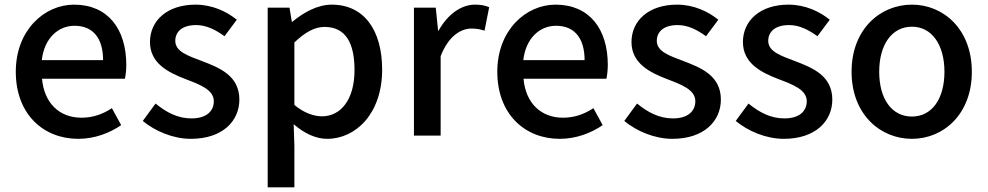

<svg xmlns="http://www.w3.org/2000/svg" viewBox="-20 -584 4255 827"><path d="M317 14C388 14 452 -11 502 -45L462 -118C422 -92 380 -77 331 -77C236 -77 170 -140 161 -245H518C521 -259 524 -281 524 -304C524 -459 445 -564 299 -564C171 -564 48 -454 48 -275C48 -93 166 14 317 14ZM160 -325C171 -421 232 -473 301 -473C381 -473 424 -419 424 -325Z M802 14C938 14 1011 -62 1011 -155C1011 -258 926 -292 850 -321C789 -344 735 -362 735 -408C735 -446 763 -476 825 -476C869 -476 908 -456 947 -428L1000 -499C957 -534 895 -564 822 -564C700 -564 626 -495 626 -403C626 -310 707 -271 780 -243C840 -220 901 -198 901 -148C901 -106 870 -74 805 -74C746 -74 698 -99 650 -138L595 -63C648 -19 726 14 802 14Z M1133 223H1248V45L1245 -49C1291 -9 1341 14 1389 14C1513 14 1626 -95 1626 -284C1626 -454 1548 -564 1409 -564C1347 -564 1287 -530 1239 -490H1237L1227 -551H1133ZM1367 -83C1334 -83 1291 -96 1248 -132V-401C1294 -445 1335 -468 1378 -468C1470 -468 1507 -397 1507 -282C1507 -154 1447 -83 1367 -83Z M1763 0H1878V-342C1912 -430 1966 -461 2011 -461C2034 -461 2047 -458 2067 -452L2087 -553C2070 -560 2053 -564 2026 -564C1966 -564 1908 -522 1869 -452H1867L1857 -551H1763Z M2391 14C2462 14 2526 -11 2576 -45L2536 -118C2496 -92 2454 -77 2405 -77C2310 -77 2244 -140 2235 -245H2592C2595 -259 2598 -281 2598 -304C2598 -459 2519 -564 2373 -564C2245 -564 2122 -454 2122 -275C2122 -93 2240 14 2391 14ZM2234 -325C2245 -421 2306 -473 2375 -473C2455 -473 2498 -419 2498 -325Z M2876 14C3012 14 3085 -62 3085 -155C3085 -258 3000 -292 2924 -321C2863 -344 2809 -362 2809 -408C2809 -446 2837 -476 2899 -476C2943 -476 2982 -456 3021 -428L3074 -499C3031 -534 2969 -564 2896 -564C2774 -564 2700 -495 2700 -403C2700 -310 2781 -271 2854 -243C2914 -220 2975 -198 2975 -148C2975 -106 2944 -74 2879 -74C2820 -74 2772 -99 2724 -138L2669 -63C2722 -19 2800 14 2876 14Z M3356 14C3492 14 3565 -62 3565 -155C3565 -258 3480 -292 3404 -321C3343 -344 3289 -362 3289 -408C3289 -446 3317 -476 3379 -476C3423 -476 3462 -456 3501 -428L3554 -499C3511 -534 3449 -564 3376 -564C3254 -564 3180 -495 3180 -403C3180 -310 3261 -271 3334 -243C3394 -220 3455 -198 3455 -148C3455 -106 3424 -74 3359 -74C3300 -74 3252 -99 3204 -138L3149 -63C3202 -19 3280 14 3356 14Z M3908 14C4044 14 4166 -92 4166 -275C4166 -458 4044 -564 3908 -564C3771 -564 3648 -458 3648 -275C3648 -92 3771 14 3908 14ZM3908 -82C3821 -82 3767 -158 3767 -275C3767 -391 3821 -469 3908 -469C3994 -469 4048 -391 4048 -275C4048 -158 3994 -82 3908 -82Z"/></svg>

Font: Noto Sans CJK HK Medium
Style: Regular
Weight: 500
Designer: Ryoko NISHIZUKA 西塚涼子 (kana, bopomofo & ideographs); Paul D. Hunt (Latin, Greek & Cyrillic); Sandoll Communications 산돌커뮤니
Foundry: Adobe
Version: Version 2.004;hotconv 1.0.118;makeotfexe 2.5.65603